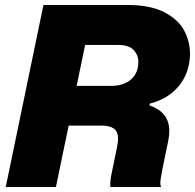

<svg xmlns="http://www.w3.org/2000/svg" viewBox="-20 -749 781 769"><path d="M154 -729H491Q583 -729 639 -699.5Q695 -670 718 -626Q741 -582 741 -533Q741 -511 736 -488Q724 -431 683.5 -390.5Q643 -350 580 -334L579 -327Q620 -312 639 -287Q658 -262 658 -224Q658 -205 654 -186L630 -69Q622 -27 622 -18Q622 -9 625 0H422Q420 -24 428 -59L449 -161Q453 -185 453 -192Q453 -222 436 -234Q419 -246 387 -246H255L204 0H3ZM424 -405Q475 -405 504.5 -430.5Q534 -456 534 -501Q534 -529 515 -549Q496 -569 452 -569H321L287 -405Z"/></svg>

Font: Mona Sans Black
Style: Italic
Weight: 900
Italic angle: -11.7°
Designer: Deni Anggara
Foundry: GitHub
Version: Version 2.000